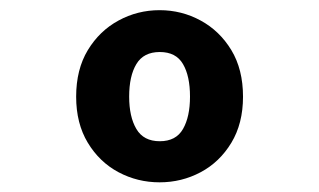

<svg xmlns="http://www.w3.org/2000/svg" viewBox="-20 -733 640 385"><path d="M300 -367.4Q255.8 -367.4 217.6 -387.7Q179.5 -408 156.1 -446.7Q132.7 -485.4 132.7 -539.1Q132.7 -593.8 156.1 -632.5Q179.5 -671.1 217.6 -691.8Q255.8 -712.6 300 -712.6Q344.3 -712.6 382.4 -691.8Q420.5 -671.1 443.9 -632.5Q467.3 -593.8 467.3 -539.1Q467.3 -485.4 443.9 -446.7Q420.5 -408 382.4 -387.7Q344.3 -367.4 300 -367.4ZM300.4 -449.8Q332.9 -449.8 346.9 -474.3Q361 -498.8 361 -539.3Q361 -580.6 346.9 -604.6Q332.9 -628.7 300.4 -628.7Q268 -628.7 253.5 -604.6Q239 -580.6 239 -539.3Q239 -498.8 253.5 -474.3Q268 -449.8 300.4 -449.8Z"/></svg>

Font: Source Code Pro ExtraLight
Style: Regular
Weight: 200
Monospace: yes
Designer: Paul D. Hunt, Teo Tuominen
Foundry: Adobe
Version: Version 1.026;hotconv 1.1.0;makeotfexe 2.6.0